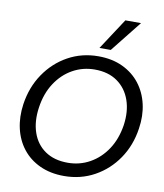

<svg xmlns="http://www.w3.org/2000/svg" viewBox="-101 -1028 961 1122"><g transform="rotate(10 380.0 -467.0)"><path d="M355 12Q274 12 211.5 -17Q149 -46 109 -97Q69 -148 53.5 -215.5Q38 -283 49 -360Q64 -463 118 -542.5Q172 -622 253.5 -667Q335 -712 433 -712Q515 -712 577.5 -682.5Q640 -653 680 -601.5Q720 -550 735.5 -482Q751 -414 739 -337Q724 -235 670.5 -156.5Q617 -78 535.5 -33Q454 12 355 12ZM363 -68Q434 -68 494 -101.5Q554 -135 594.5 -196Q635 -257 648 -341Q660 -424 637 -490Q614 -556 560 -594Q506 -632 426 -632Q355 -632 295 -598.5Q235 -565 194.5 -503Q154 -441 142 -356Q130 -273 152.5 -207.5Q175 -142 229 -105Q283 -68 363 -68ZM430 -761 551 -946H644L497 -761Z"/></g></svg>

Font: Host Grotesk
Style: Italic
Weight: 400
Italic angle: -8°
Designer: Doğukan Karapınar based on Poppins by Indian Type Foundry, Jonny Pinhorn
Foundry: Element Type
Version: Version 1.001; ttfautohint (v1.8.4.7-5d5b)